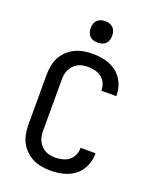

<svg xmlns="http://www.w3.org/2000/svg" viewBox="-172 -1053 944 1160"><g transform="rotate(20 300.0 -473.0)"><path d="M297 8Q268 8 239 3Q210 -2 184 -14.5Q158 -27 136.5 -47.5Q115 -68 101.5 -93.5Q88 -119 82.5 -148Q77 -177 77 -206V-529Q77 -558 82.5 -587Q88 -616 101.5 -641.5Q115 -667 136.5 -687.5Q158 -708 184 -720.5Q210 -733 239 -738Q268 -743 297 -743Q324 -743 351 -739Q378 -735 403.5 -725Q429 -715 450.5 -698.5Q472 -682 487 -659Q502 -636 509.5 -609.5Q517 -583 517 -556V-551H421V-554Q421 -577 411.5 -598.5Q402 -620 383.5 -634Q365 -648 342.5 -653.5Q320 -659 297 -659Q280 -659 263 -656Q246 -653 231 -644.5Q216 -636 204.5 -623.5Q193 -611 185.5 -595.5Q178 -580 175.5 -563Q173 -546 173 -529V-206Q173 -189 175.5 -172Q178 -155 185.5 -139.5Q193 -124 204.5 -111.5Q216 -99 231 -90.5Q246 -82 263 -79Q280 -76 297 -76Q320 -76 342.5 -81.5Q365 -87 383.5 -101Q402 -115 411.5 -136.5Q421 -158 421 -181V-184H517V-179Q517 -152 509.5 -125.5Q502 -99 487 -76Q472 -53 450.5 -36.5Q429 -20 403.5 -10Q378 0 351 4Q324 8 297 8ZM300 -816Q286 -816 272.5 -820Q259 -824 249 -834Q239 -844 235 -857.5Q231 -871 231 -885Q231 -899 235 -912.5Q239 -926 249 -936Q259 -946 272.5 -950Q286 -954 300 -954Q314 -954 327.5 -950Q341 -946 351 -936Q361 -926 365 -912.5Q369 -899 369 -885Q369 -871 365 -857.5Q361 -844 351 -834Q341 -824 327.5 -820Q314 -816 300 -816Z"/></g></svg>

Font: Iosevka Medium Extended
Style: Regular
Weight: 500
Width: 7
Monospace: yes
Designer: Belleve Invis
Foundry: Belleve Invis
Version: Version 32.5.0; ttfautohint (v1.8.4)